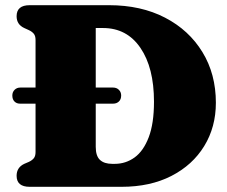

<svg xmlns="http://www.w3.org/2000/svg" viewBox="-20 -720 873 740"><path d="M44 -42.5Q44 -74.5 73.5 -88.5L91 -96Q103 -101.5 110 -109.8Q117 -118 117 -134V-320.5H57Q44 -320.5 35.8 -328.8Q27.5 -337 27.5 -352Q27.5 -365 36.2 -373.8Q45 -382.5 58 -382.5H117V-566Q117 -582 110 -590.2Q103 -598.5 91 -604L73.5 -612Q44 -625.5 44 -657.5Q44 -700 94.5 -700H400Q523.5 -700 616 -652Q708.5 -604 760.2 -519.2Q812 -434.5 812 -324Q812 -230.5 767.2 -157.2Q722.5 -84 640.8 -42Q559 0 448.5 0H94.5Q44 0 44 -42.5ZM422.5 -88.5Q464.5 -88.5 498.8 -113.2Q533 -138 553.2 -191Q573.5 -244 573.5 -328Q573.5 -459 521.2 -535.5Q469 -612 377 -612H349V-382.5H416Q429.5 -382.5 438.2 -373.8Q447 -365 447 -352Q447 -337 438.2 -328.8Q429.5 -320.5 416 -320.5H349V-154Q349 -119 365.2 -103.8Q381.5 -88.5 412.5 -88.5Z"/></svg>

Font: Fraunces 9pt S050 Black
Style: Regular
Weight: 900
Version: Version 1.000; ttfautohint (v1.8.3)